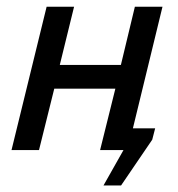

<svg xmlns="http://www.w3.org/2000/svg" viewBox="-20 -451 536 577"><path d="M326.7 -184.6H143.1L97.2 0H14.6L120.1 -430.7H202.6L159.7 -255.9H343.3L385.3 -430.7H468.3L379.4 -65.4H446.3L437.5 -31.2L343.8 106.4H291L351.1 0H280.8Z"/></svg>

Font: PT Astra Sans
Style: Italic
Weight: 400
Italic angle: -16°
Designer: A.Korolkova, I. Chaeva
Foundry: ParaType Ltd
Version: Version 1.001; ttfautohint (v1.6)